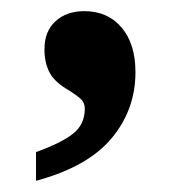

<svg xmlns="http://www.w3.org/2000/svg" viewBox="-20 -172 334 346"><path d="M44.9 102.1Q91.8 85 112.3 68.4Q132.8 51.8 132.8 23.9Q132.8 13.7 126.5 7.3Q120.1 1 106.4 -7.8Q78.6 -23.4 69.3 -41.3Q60.1 -59.1 60.1 -83Q60.1 -115.7 80.1 -133.8Q100.1 -151.9 131.8 -151.9Q174.3 -151.9 199.2 -122.3Q224.1 -92.8 224.1 -42Q224.1 25.9 180.9 77.4Q137.7 128.9 44.9 153.8Z"/></svg>

Font: Noto Serif Devanagari
Style: Bold
Weight: 700
Designer: Monotype Design Team
Foundry: Monotype Imaging Inc.
Version: Version 1.01